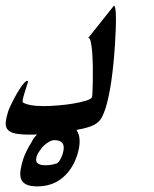

<svg xmlns="http://www.w3.org/2000/svg" viewBox="-88 -518 549 683"><path d="M192.4 -38.1Q196.3 -23.4 194.8 -5.6Q193.4 12.2 187.5 31.2Q170.9 84 134.3 114.5Q97.7 145 44.4 145Q18.6 145 4.9 137.9Q-8.8 130.9 -13.2 118.2Q-17.6 105.5 -14.9 87.2Q-12.2 68.8 -4.9 46.4Q0 32.2 7.3 17.6Q14.6 2.9 23.4 -10.7Q27.3 -19.5 32.5 -26.6Q37.6 -33.7 43.9 -39.6Q37.1 -39.1 31 -39.1Q24.9 -39.1 18.6 -39.1Q-14.2 -39.1 -33.2 -43Q-52.2 -46.9 -60.5 -56.6Q-68.8 -66.4 -67.6 -82.5Q-66.4 -98.6 -58.6 -123Q-56.6 -128.9 -52 -138.9Q-47.4 -148.9 -41.3 -160.9Q-35.2 -172.9 -28.1 -185.1Q-21 -197.3 -14.2 -207.3Q-7.3 -217.3 -1.5 -223.6Q4.4 -230 7.8 -230Q10.3 -230 12.2 -228.5L0.5 -191.4Q-10.7 -156.2 -6.3 -153.3Q3.4 -147.5 22 -144Q40.5 -140.6 67.4 -140.6Q90.8 -140.6 119.9 -143.1Q148.9 -145.5 174.6 -149.9Q200.2 -154.3 218.8 -160.2Q237.3 -166 239.3 -172.4Q240.2 -174.8 241 -191.4Q241.7 -208 242.2 -231.4Q242.7 -254.9 242.2 -281.5Q241.7 -308.1 240 -330.8Q238.3 -353.5 235.1 -368.4Q231.9 -383.3 226.1 -383.3L317.4 -498Q329.6 -494.1 320.8 -356.4Q311 -210 288.1 -134.8Q282.2 -116.7 276.1 -104Q270 -91.3 259.3 -82.3Q248.5 -73.2 230.7 -67.1Q212.9 -61 184.1 -55.7Q186.5 -51.8 188.5 -47.6Q190.4 -43.5 192.4 -38.1ZM134.8 29.8Q150.4 -19.5 105 -19.5Q101.6 -19.5 95.7 -18.1H96.2Q79.1 -11.7 63 4.9Q56.2 13.7 50.5 22.2Q44.9 30.8 42.5 38.1Q37.1 55.7 45.9 62.7Q54.7 69.8 71.8 69.8Q96.7 69.8 112.3 63.5L111.8 64.5Q125.5 58.1 134.8 29.8Z"/></svg>

Font: XB Khoramshahr
Style: Italic
Weight: 400
Italic angle: -12°
Designer: Behnam
Foundry: Irmug
Version: Version 8.005 2009